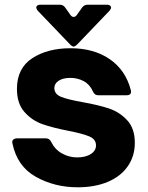

<svg xmlns="http://www.w3.org/2000/svg" viewBox="-20 -784 628 816"><path d="M33 -174 32 -180Q32 -187 37.5 -191.5Q43 -196 51 -196H175Q191 -196 198 -180Q214 -148 244 -131.5Q274 -115 308 -115Q343 -115 365.5 -129Q388 -143 388 -166Q388 -192 360 -204Q332 -216 271 -228Q204 -241 160 -256.5Q116 -272 84 -308Q52 -344 52 -406Q52 -494 117 -536.5Q182 -579 280 -579Q379 -579 446.5 -532.5Q514 -486 536 -401L537 -395Q537 -379 518 -379H398Q382 -379 375 -395Q362 -425 336 -439Q310 -453 279 -453Q248 -453 229.5 -441Q211 -429 211 -410Q211 -384 239.5 -372.5Q268 -361 330 -350Q398 -338 443 -323Q488 -308 520.5 -273Q553 -238 553 -177Q553 -121 523.5 -78Q494 -35 439 -11.5Q384 12 310 12Q212 12 132.5 -32.5Q53 -77 33 -174ZM276 -597 140 -739Q134 -747 134 -752Q134 -757 138.5 -760.5Q143 -764 151 -764H233Q249 -764 257 -752L279 -721Q285 -712 293 -712Q301 -712 307 -721L329 -752Q338 -764 353 -764H435Q443 -764 447.5 -760.5Q452 -757 452 -752Q452 -747 446 -739L310 -597Q299 -586 293 -586Q286 -586 276 -597Z"/></svg>

Font: Open Sauce Two Black
Style: Regular
Weight: 900
Designer: Alfredo Marco Pradil
Foundry: Creative Sauce Fz LLC
Version: Version 1.477